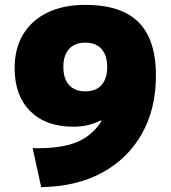

<svg xmlns="http://www.w3.org/2000/svg" viewBox="-20 -760 700 788"><path d="M330 -740Q428 -740 492.5 -708.5Q557 -677 588.5 -612.5Q620 -548 620 -450Q620 -313 562 -210.5Q504 -108 398.5 -51Q293 6 149 8L114 -152Q225 -149 292 -175.5Q359 -202 397 -264L395 -266Q365 -252 338.5 -246Q312 -240 280 -240Q168 -240 104 -304Q40 -368 40 -480Q40 -561 75 -619Q110 -677 175 -708.5Q240 -740 330 -740ZM330 -585Q287 -585 263.5 -559Q240 -533 240 -485Q240 -437 263.5 -411Q287 -385 330 -385Q359 -385 379 -396.5Q399 -408 409.5 -430.5Q420 -453 420 -485Q420 -517 409.5 -539.5Q399 -562 379 -573.5Q359 -585 330 -585Z"/></svg>

Font: M PLUS 1 Thin Black
Style: Regular
Weight: 900
Version: Version 1.001